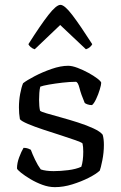

<svg xmlns="http://www.w3.org/2000/svg" viewBox="-20 -771 497 791"><path d="M206 0Q181 0 155 -9.5Q129 -19 105.5 -33Q82 -47 66.5 -59.5Q51 -72 50 -77Q50 -99 59 -123Q68 -147 77 -162Q88 -162 96 -159Q104 -156 107 -154Q113 -137 124.5 -113Q136 -89 148 -73Q169 -66 201 -66Q229 -66 261 -70Q293 -74 315 -84Q323 -108 323 -146Q323 -167 320 -180Q317 -184 292 -193Q267 -202 231 -213.5Q195 -225 158.5 -237Q122 -249 95 -260.5Q68 -272 62 -280Q60 -291 59 -303.5Q58 -316 58 -328Q58 -357 63 -384Q68 -411 75 -428Q90 -440 122.5 -457Q155 -474 192.5 -487Q230 -500 261 -500Q277 -500 299.5 -491.5Q322 -483 344 -471Q366 -459 381 -447.5Q396 -436 397 -430Q397 -422 391 -402Q385 -382 376 -363Q367 -344 359 -338Q349 -338 340.5 -341Q332 -344 329 -347Q314 -382 307.5 -408Q301 -434 292 -434Q268 -434 237.5 -430.5Q207 -427 181.5 -422.5Q156 -418 146 -414Q143 -403 142 -388Q141 -373 141 -359Q141 -346 142 -334.5Q143 -323 145 -315Q148 -311 172 -304Q196 -297 230.5 -287.5Q265 -278 301 -266.5Q337 -255 365 -242Q393 -229 403 -216Q408 -199 408 -174Q408 -142 401.5 -110Q395 -78 391 -68Q376 -54 345.5 -38.5Q315 -23 278 -11.5Q241 0 206 0ZM123 -568Q113 -571 106 -577.5Q99 -584 97 -589Q147 -668 179.5 -709.5Q212 -751 229 -751Q246 -751 278 -709Q310 -667 360 -589Q358 -584 351 -577.5Q344 -571 334 -568L228 -668Z"/></svg>

Font: Texturina 72pt
Style: Regular
Weight: 400
Designer: Guillermo Torres Carreño
Foundry: Omnibus-Type
Version: Version 1.002; ttfautohint (v1.8.3)